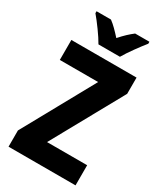

<svg xmlns="http://www.w3.org/2000/svg" viewBox="-227 -1019 947 1107"><g transform="rotate(30 247.0 -465.0)"><path d="M179 -770H322C346 -812 396 -880 426 -917V-930H331C305 -910 280 -887 250 -853C221 -885 196 -911 170 -930H74V-917C105 -881 157 -810 179 -770ZM471 0V-134H204L465 -606V-714H31V-581H286L25 -108V0Z"/></g></svg>

Font: Noto Sans Khmer Condensed ExtraBold
Style: Regular
Weight: 800
Width: 3
Designer: Danh Hong and the Monotype Design Team
Foundry: Monotype Imaging Inc.
Version: Version 2.004